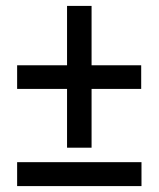

<svg xmlns="http://www.w3.org/2000/svg" viewBox="-20 -630 538 650"><path d="M38 0V-81H459V0ZM290 -409H458V-329H290V-130H207V-329H38V-409H207V-610H290Z"/></svg>

Font: Noto Sans Display SemiCondensed Medium
Style: Regular
Weight: 500
Width: 4
Designer: Monotype Design Team
Foundry: Monotype Imaging Inc.
Version: Version 2.003